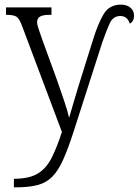

<svg xmlns="http://www.w3.org/2000/svg" viewBox="-20 -568 601 828"><path d="M40 203Q105 203 142 181Q179 159 202 114Q225 69 247 1L77 -451Q65 -485 53 -494.5Q41 -504 10 -504H6V-536H202V-504H193Q165 -504 152.5 -496.5Q140 -489 140 -471Q140 -462 146.5 -443Q153 -424 162 -398L225 -225Q241 -179 256.5 -133.5Q272 -88 278 -60Q287 -91 297 -125Q307 -159 318 -195L380 -393Q403 -468 427.5 -508Q452 -548 501 -548Q527 -548 542.5 -535Q558 -522 558 -500Q558 -476 540 -466Q529 -499 499 -499Q468 -499 453.5 -468Q439 -437 421 -385L297 1Q273 75 252 121.5Q231 168 205.5 194Q180 220 142 230Q104 240 46 240H40Z"/></svg>

Font: Noto Serif SemiCondensed Light
Style: Regular
Weight: 300
Width: 4
Designer: Monotype Design Team
Foundry: Monotype Imaging Inc.
Version: Version 2.013